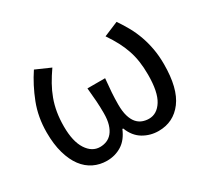

<svg xmlns="http://www.w3.org/2000/svg" viewBox="-108 -666 917 847"><g transform="rotate(-30 350.5 -243.0)"><path d="M220 12Q184 12 153 -3Q122 -18 99.5 -48Q77 -78 64 -123.5Q51 -169 51 -229Q51 -307 77 -374Q103 -441 141 -498L216 -465Q195 -435 179 -406.5Q163 -378 152 -348Q141 -318 135.5 -285Q130 -252 130 -214Q130 -138 156.5 -97Q183 -56 224 -56Q242 -56 258 -62.5Q274 -69 286 -83.5Q298 -98 305 -121Q312 -144 312 -178Q312 -208 310 -238.5Q308 -269 304 -308H394Q390 -269 388 -238.5Q386 -208 386 -178Q386 -143 393 -119.5Q400 -96 412 -82Q424 -68 440 -62Q456 -56 473 -56Q514 -56 540 -97.5Q566 -139 566 -227Q566 -264 561.5 -294.5Q557 -325 547.5 -353Q538 -381 523.5 -408.5Q509 -436 488 -467L562 -498Q582 -469 598 -440Q614 -411 625.5 -378.5Q637 -346 643.5 -310Q650 -274 650 -232Q650 -109 604.5 -48.5Q559 12 483 12Q441 12 405.5 -9Q370 -30 352 -76H348Q329 -30 295.5 -9Q262 12 220 12Z"/></g></svg>

Font: Pinyin1712
Style: Regular
Weight: 400
Version: Version 1